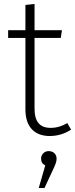

<svg xmlns="http://www.w3.org/2000/svg" viewBox="-20 -674 378 967"><path d="M338 -21 319 -54C293 -39 266 -30 235 -30C180 -30 154 -62 154 -126V-483H286L292 -522H154V-654L108 -649V-522H21V-483H108V-123C108 -34 155 11 230 11C272 11 307 -1 338 -21ZM225 87C203 87 187 104 187 125C187 142 194 152 208 159L175 273H204L244 187C260 153 265 141 265 125C265 104 250 87 225 87Z"/></svg>

Font: Fira Sans ExtraLight
Style: Regular
Weight: 200
Designer: bBox Type GmbH & Carrois Corporate GbR & Edenspiekermann AG
Foundry: bBox Type GmbH & Carrois Corporate GbR & Edenspiekermann AG
Version: Version 4.300;PS 004.300;hotconv 1.0.88;makeotf.lib2.5.64775